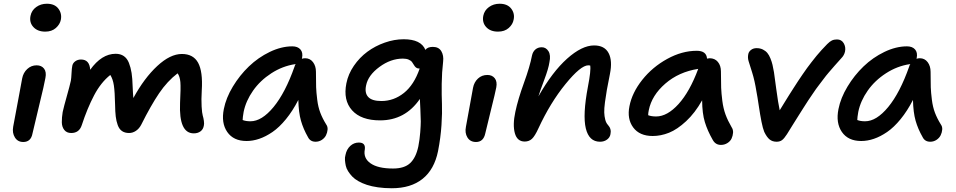

<svg xmlns="http://www.w3.org/2000/svg" viewBox="-20 -752 5139 1032"><path d="M223.1 -582Q182.1 -582 159.4 -606.7Q136.7 -631.3 144 -667Q149.9 -696.3 174.6 -714.1Q199.2 -731.9 231.9 -731.9Q273.9 -731.9 293.7 -705.6Q313.5 -679.2 307.1 -646Q302.2 -621.1 280.3 -601.6Q258.3 -582 223.1 -582ZM105 11.2Q75.2 11.2 60.1 -13.2Q44.9 -37.6 50.8 -70.8Q66.4 -149.9 79.8 -225.8Q93.3 -301.8 99.1 -330.1Q105 -361.3 126.5 -381.1Q147.9 -400.9 176.8 -400.9Q203.1 -400.9 216.8 -383.1Q230.5 -365.2 224.1 -333Q219.2 -302.7 189.2 -179.9Q159.2 -57.1 154.8 -35.2Q146.5 11.2 105 11.2Z M362.8 -37.1Q338.4 -37.1 325.4 -53.7Q312.5 -70.3 312.3 -95.2Q312 -120.1 316.9 -149.9Q323.7 -180.7 339.1 -234.9Q354.5 -289.1 360.8 -317.9Q363.3 -331.5 364.5 -358.4Q365.7 -385.3 368.7 -398.9Q371.6 -413.1 384.5 -422.6Q397.5 -432.1 415.5 -432.1Q461.4 -432.1 464.8 -377Q526.4 -462.9 601.6 -462.9Q627.4 -462.9 645.3 -450.7Q663.1 -438.5 672.9 -414.1Q682.6 -389.6 687.3 -359.9Q691.9 -330.1 692.9 -288.1Q694.8 -244.1 696.8 -225.1Q755.4 -332.5 825.2 -397.2Q895 -461.9 957.5 -461.9Q1019 -461.9 1044.9 -414.6Q1070.8 -367.2 1064.5 -266.1Q1061.5 -216.3 1063.7 -179.7Q1065.9 -143.1 1069.8 -130.6Q1073.7 -118.2 1075.9 -102.1Q1078.1 -85.9 1075.7 -77.1Q1072.3 -56.6 1057.6 -45.9Q1043 -35.2 1021.5 -35.2Q940.9 -35.2 947.8 -198.2Q952.1 -280.3 949.5 -310.8Q946.8 -341.3 934.6 -357.9Q879.4 -315.9 835.2 -250.7Q791 -185.5 738.8 -81.1Q728 -60.5 710.7 -48.8Q693.4 -37.1 673.8 -37.1Q650.9 -37.1 635.7 -47.6Q620.6 -58.1 612.8 -79.6Q605 -101.1 602.1 -126Q599.1 -150.9 598.6 -188Q597.2 -258.8 592 -293Q586.9 -327.1 572.8 -349.1Q522 -308.6 485.6 -239.3Q449.2 -169.9 419.4 -79.1Q405.8 -37.1 362.8 -37.1Z M1305.2 5.9Q1234.9 5.9 1201.4 -42.7Q1168 -91.3 1183.1 -166Q1194.8 -225.6 1231.4 -286.4Q1268.1 -347.2 1317.9 -395Q1367.7 -442.9 1429.9 -472.9Q1492.2 -502.9 1551.3 -502.9Q1580.1 -502.9 1594.7 -486.3Q1609.4 -469.7 1603.5 -439.9Q1603.5 -437 1602.5 -436Q1611.3 -439 1620.1 -439Q1646.5 -439 1662.4 -418Q1678.2 -397 1678.2 -366.2Q1678.2 -310.1 1679.2 -282.7Q1680.2 -255.4 1685.1 -216.1Q1689.9 -176.8 1701.7 -146Q1713.4 -115.2 1733.4 -83Q1742.2 -70.8 1740.7 -54.9Q1739.3 -39.1 1732.2 -24.7Q1725.1 -10.3 1710 -0.2Q1694.8 9.8 1676.3 9.8Q1647.5 9.8 1635.3 -15.1Q1610.4 -58.6 1597.7 -103Q1585 -147.5 1583.5 -214.8Q1553.2 -155.8 1517.1 -111.6Q1481 -67.4 1444.6 -42.5Q1408.2 -17.6 1373.5 -5.9Q1338.9 5.9 1305.2 5.9ZM1289.6 -150.9Q1284.2 -119.6 1284.2 -106.9Q1301.3 -100.1 1326.2 -100.1Q1387.2 -100.1 1450.4 -176.8Q1513.7 -253.4 1563.5 -395Q1565.4 -403.3 1569.3 -407.2H1566.4Q1498.5 -397 1438.5 -358.2Q1378.4 -319.3 1340.1 -264.6Q1301.8 -210 1289.6 -150.9Z M2085.9 259.8Q2045.9 259.8 2011.7 254.9Q1977.5 250 1952.4 241.7Q1927.2 233.4 1906.7 221.9Q1886.2 210.4 1873.5 197Q1860.8 183.6 1851.3 168.7Q1841.8 153.8 1838.6 138.9Q1835.4 124 1834.2 109.1Q1833 94.2 1836.9 81.1Q1842.8 50.8 1862.5 32.5Q1882.3 14.2 1908.7 14.2Q1945.8 14.2 1940.9 50.8Q1931.6 97.7 1971.4 125.7Q2011.2 153.8 2092.8 153.8Q2153.8 153.8 2184.8 124.5Q2215.8 95.2 2228.5 35.2Q2235.8 -2 2238.8 -41.3Q2241.7 -80.6 2241.7 -99.1Q2241.7 -117.7 2239.5 -165Q2237.3 -212.4 2236.8 -220.2Q2157.7 -105 2022.9 -105Q1920.9 -105 1872.3 -159.2Q1823.7 -213.4 1841.8 -304.2Q1851.6 -354 1882.1 -398.4Q1912.6 -442.9 1954.6 -473.9Q1996.6 -504.9 2047.9 -522.9Q2099.1 -541 2149.9 -541Q2243.2 -541 2266.6 -483.9Q2277.8 -500 2306.6 -500Q2338.4 -500 2352.1 -476.8Q2365.7 -453.6 2361.8 -420.9Q2355 -363.8 2354.2 -301.3Q2353.5 -238.8 2355.5 -193.4Q2357.4 -147.9 2353 -80.1Q2348.6 -12.2 2334.5 60.1Q2314.5 158.7 2251.5 209.2Q2188.5 259.8 2085.9 259.8ZM1947.8 -293Q1939 -252.4 1959.2 -230.7Q1979.5 -209 2029.8 -209Q2096.7 -209 2151.1 -252.4Q2205.6 -295.9 2235.8 -383.8H2231.9Q2222.2 -383.8 2215.8 -389.2Q2209.5 -394.5 2205.1 -402.3Q2200.7 -410.2 2194.8 -418.2Q2189 -426.3 2176.5 -431.6Q2164.1 -437 2145.5 -437Q2080.1 -437 2019.3 -392.1Q1958.5 -347.2 1947.8 -293Z M2656.7 -582Q2615.7 -582 2593.3 -606.4Q2570.8 -630.9 2577.6 -667Q2583.5 -696.3 2608.2 -714.1Q2632.8 -731.9 2665.5 -731.9Q2707.5 -731.9 2727.8 -705.6Q2748 -679.2 2740.7 -646Q2736.3 -621.1 2714.4 -601.6Q2692.4 -582 2656.7 -582ZM2538.6 11.2Q2507.3 11.2 2492.4 -13.2Q2477.5 -37.6 2484.4 -70.8Q2496.6 -134.8 2507.3 -196.3Q2518.1 -257.8 2522.5 -279.8Q2528.3 -310.5 2549.1 -329.8Q2569.8 -349.1 2599.6 -349.1Q2625.5 -349.1 2639.4 -331.3Q2653.3 -313.5 2647.5 -282.2Q2643.1 -257.8 2617.9 -156.7Q2592.8 -55.7 2588.4 -35.2Q2578.6 11.2 2538.6 11.2Z M3205.1 9.8Q3146 9.8 3128.7 -62Q3111.3 -133.8 3140.1 -286.1Q3157.2 -374 3152.3 -399.9Q3149.4 -400.9 3142.1 -400.9Q3101.6 -400.9 3019.8 -300.5Q2938 -200.2 2874 -62Q2855 -20.5 2839.4 -5.9Q2823.7 8.8 2800.3 8.8Q2759.8 8.8 2747.3 -36.1Q2734.9 -81.1 2750 -150.9Q2764.2 -218.3 2796.1 -306.2Q2828.1 -394 2839.4 -453.1Q2843.8 -474.1 2857.7 -486.1Q2871.6 -498 2892.1 -498Q2914.6 -498 2928 -476.8Q2941.4 -455.6 2933.1 -417Q2928.2 -383.3 2905.3 -322.8Q2882.3 -262.2 2874 -233.9Q2948.7 -365.7 3028.3 -436.8Q3107.9 -507.8 3173.3 -507.8Q3229.5 -507.8 3251.2 -466.8Q3272.9 -425.8 3258.3 -354Q3247.6 -300.8 3241.9 -269Q3236.3 -237.3 3231.7 -202.6Q3227.1 -168 3227.8 -147.5Q3228.5 -127 3233.2 -108.9Q3237.8 -90.8 3248 -80.1Q3267.6 -58.6 3261.2 -30.8Q3258.3 -13.2 3242.7 -1.7Q3227.1 9.8 3205.1 9.8Z M3488.3 -21Q3417.5 -21 3383.5 -66.9Q3349.6 -112.8 3363.3 -181.2Q3377.4 -253.9 3432.1 -322.8Q3486.8 -391.6 3566.2 -435.3Q3645.5 -479 3725.1 -479Q3777.3 -479 3780.3 -437Q3790 -439 3793.9 -439Q3822.3 -439 3838.6 -419.2Q3855 -399.4 3855 -368.2Q3855 -310.5 3856.2 -280.5Q3857.4 -250.5 3862.5 -210Q3867.7 -169.4 3879.6 -136.7Q3891.6 -104 3912.1 -68.8Q3921.4 -55.2 3920.2 -38.6Q3918.9 -22 3912.1 -7.3Q3905.3 7.3 3889.6 17.1Q3874 26.9 3855 26.9Q3825.7 26.9 3811 0Q3782.7 -49.3 3768.6 -95.7Q3754.4 -142.1 3753.9 -212.9Q3715.8 -145 3668 -100.6Q3620.1 -56.2 3576.2 -38.6Q3532.2 -21 3488.3 -21ZM3467.3 -160.2Q3463.9 -144.5 3463.9 -132.8Q3481 -126 3506.8 -126Q3566.4 -126 3627 -192.6Q3687.5 -259.3 3732.9 -381.8Q3628.9 -365.7 3556.2 -302.7Q3483.4 -239.7 3467.3 -160.2Z M4154.3 9.8Q4131.8 9.8 4116.7 -2.4Q4101.6 -14.6 4087.9 -43Q4080.1 -62 4073 -97.7Q4065.9 -133.3 4058.3 -184.3Q4050.8 -235.4 4045.9 -259.8Q4036.6 -318.8 4022.9 -362.1Q4009.3 -405.3 4003.7 -423.3Q3998 -441.4 4002 -460.9Q4004.4 -474.1 4016.6 -483.6Q4028.8 -493.2 4046.9 -493.2Q4065.9 -493.2 4080.6 -485.8Q4095.2 -478.5 4104.5 -467.3Q4113.8 -456.1 4121.1 -438Q4128.4 -419.9 4132.3 -403.3Q4136.2 -386.7 4140.1 -363.8Q4141.1 -356.9 4151.9 -277.1Q4162.6 -197.3 4170.9 -159.2Q4176.8 -168.5 4196 -200Q4215.3 -231.4 4221.4 -241Q4227.5 -250.5 4244.9 -277.8Q4262.2 -305.2 4269.5 -315.9Q4276.9 -326.7 4292.7 -350.3Q4308.6 -374 4317.9 -386.2Q4327.1 -398.4 4342.3 -418.5Q4357.4 -438.5 4369.4 -452.6Q4381.3 -466.8 4396.2 -483.4Q4411.1 -500 4426.3 -515.1Q4440.4 -529.3 4451.9 -534.7Q4463.4 -540 4479 -540Q4502.9 -540 4514.9 -519.8Q4526.9 -499.5 4522 -475.1Q4517.6 -454.6 4502 -439Q4482.9 -418.5 4465.3 -397.9Q4447.8 -377.4 4434.3 -362.1Q4420.9 -346.7 4403.3 -323Q4385.7 -299.3 4377 -288.3Q4368.2 -277.3 4349.4 -249.3Q4330.6 -221.2 4324.7 -212.9Q4318.8 -204.6 4297.4 -170.4Q4275.9 -136.2 4271.5 -129.4Q4267.1 -122.6 4241 -80.8Q4214.8 -39.1 4210 -30.8Q4195.3 -7.8 4183.6 1Q4171.9 9.8 4154.3 9.8Z M4608.9 5.9Q4538.6 5.9 4505.1 -42.7Q4471.7 -91.3 4486.8 -166Q4498.5 -225.6 4535.2 -286.4Q4571.8 -347.2 4621.6 -395Q4671.4 -442.9 4733.6 -472.9Q4795.9 -502.9 4855 -502.9Q4883.8 -502.9 4898.4 -486.3Q4913.1 -469.7 4907.2 -439.9Q4907.2 -437 4906.2 -436Q4915 -439 4923.8 -439Q4950.2 -439 4966.1 -418Q4981.9 -397 4981.9 -366.2Q4981.9 -310.1 4982.9 -282.7Q4983.9 -255.4 4988.8 -216.1Q4993.7 -176.8 5005.4 -146Q5017.1 -115.2 5037.1 -83Q5045.9 -70.8 5044.4 -54.9Q5043 -39.1 5035.9 -24.7Q5028.8 -10.3 5013.7 -0.2Q4998.5 9.8 4980 9.8Q4951.2 9.8 4939 -15.1Q4914.1 -58.6 4901.4 -103Q4888.7 -147.5 4887.2 -214.8Q4856.9 -155.8 4820.8 -111.6Q4784.7 -67.4 4748.3 -42.5Q4711.9 -17.6 4677.2 -5.9Q4642.6 5.9 4608.9 5.9ZM4593.3 -150.9Q4587.9 -119.6 4587.9 -106.9Q4605 -100.1 4629.9 -100.1Q4690.9 -100.1 4754.2 -176.8Q4817.4 -253.4 4867.2 -395Q4869.1 -403.3 4873 -407.2H4870.1Q4802.2 -397 4742.2 -358.2Q4682.1 -319.3 4643.8 -264.6Q4605.5 -210 4593.3 -150.9Z"/></svg>

Font: Shantell Sans Irregular
Style: Italic
Weight: 500
Italic angle: -11.31°
Designer: Stephen Nixon, Anya Danilova, Shantell Martin
Foundry: Arrow Type
Version: Version 1.006;[9816181b4]